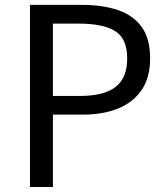

<svg xmlns="http://www.w3.org/2000/svg" viewBox="-20 -753 673 773"><path d="M100.6 0V-733.4H309.6Q392.2 -733.4 453.9 -712.7Q515.6 -692.1 550 -645.2Q584.4 -598.3 584.4 -517.9Q584.4 -440.8 550.3 -390.7Q516.2 -340.6 455.3 -316.1Q394.4 -291.5 313.6 -291.5H193V0ZM193 -366.7H302.1Q398.2 -366.7 445.2 -402.9Q492.1 -439.1 492.1 -517.9Q492.1 -597.6 443.6 -627.8Q395.1 -657.9 297.7 -657.9H193Z"/></svg>

Font: Shanggu Sans SC VF
Style: Regular
Weight: 250
Designer: GuiWonder
Version: Version 1.021